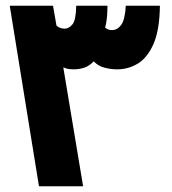

<svg xmlns="http://www.w3.org/2000/svg" viewBox="-20 -650 599 670"><path d="M14 -630H165L177 -561Q188 -550 206 -550Q220 -550 232.5 -564.5Q245 -579 246 -630H355Q355 -607 353 -587.5Q351 -568 347 -554Q356 -545 371 -545Q389 -545 402.5 -562.5Q416 -580 419 -630H538Q537 -546 516 -497.5Q495 -449 461.5 -428.5Q428 -408 389 -408Q366 -408 344 -414Q322 -420 307 -436Q292 -420 274.5 -414Q257 -408 236 -408Q229 -408 220.5 -409Q212 -410 204 -414H201L270 0H116Z"/></svg>

Font: Noto Sans Syriac ExtraBold
Style: Regular
Weight: 800
Designer: Patrick Giasson and the Monotype Design Team
Foundry: Monotype Imaging Inc.
Version: Version 3.000; ttfautohint (v1.8.4.7-5d5b)